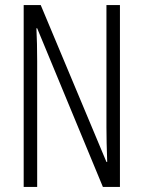

<svg xmlns="http://www.w3.org/2000/svg" viewBox="-20 -734 563 754"><path d="M451 0V-714H398V-234C398 -200 399 -150 401 -98H398L140 -714H73V0H126V-493C126 -542 125 -582 123 -623H126L384 0Z"/></svg>

Font: Noto Sans Display Condensed Light
Style: Regular
Weight: 300
Width: 3
Designer: Monotype Design Team
Foundry: Monotype Imaging Inc.
Version: Version 1.900